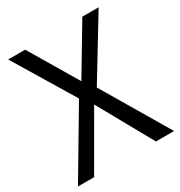

<svg xmlns="http://www.w3.org/2000/svg" viewBox="-169 -830 885 946"><g transform="rotate(-30 273.5 -357.0)"><path d="M546.9 0H443.8L271 -310.1L91.8 0H0L221.2 -373L15.1 -713.9H111.8L273.9 -440.9L437 -713.9H529.8L324.2 -376Z"/></g></svg>

Font: Genotype
Style: Regular
Weight: 400
Foundry: Ascender Corporation
Version: Version 1.00